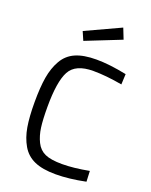

<svg xmlns="http://www.w3.org/2000/svg" viewBox="-170 -1021 884 1122"><g transform="rotate(20 272.0 -460.5)"><path d="M503 -11Q400 10 318 10Q236 10 185.5 -12.5Q135 -35 107.5 -82.5Q80 -130 69.5 -191.5Q59 -253 59 -345Q59 -437 69.5 -499.5Q80 -562 107.5 -610Q135 -658 185 -680Q235 -702 315 -702Q395 -702 503 -680L500 -615Q399 -633 320 -633Q210 -633 174.5 -567.5Q139 -502 139 -344Q139 -265 145.5 -217Q152 -169 171 -130.5Q190 -92 226.5 -75.5Q263 -59 333.5 -59Q404 -59 500 -77ZM181 -831 397 -931 423 -865 204 -778Z"/></g></svg>

Font: TitilliumWeb-Regular
Style: Regular
Weight: 400
Version: Version 1.001;PS 57.000;hotconv 1.0.70;makeotf.lib2.5.55311